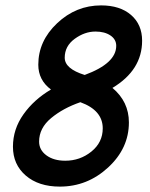

<svg xmlns="http://www.w3.org/2000/svg" viewBox="-20 -686 558 712"><path d="M202 6Q123 6 75.5 -35Q28 -76 28 -142Q28 -207 67 -262Q106 -317 169 -354Q122 -389 122 -446Q122 -534 192 -600Q262 -666 355 -666Q425 -666 466 -630.5Q507 -595 507 -535Q507 -426 397 -360Q458 -309 458 -232Q458 -136 381 -65Q304 6 202 6ZM294 -408Q411 -451 411 -516Q411 -540 389.5 -554.5Q368 -569 334 -569Q294 -569 257 -542Q220 -515 220 -472Q220 -431 294 -408ZM222 -90Q277 -90 319 -124Q361 -158 361 -210Q361 -277 278 -307Q214 -285 169.5 -248Q125 -211 125 -161Q125 -130 152 -110Q179 -90 222 -90Z"/></svg>

Font: Comic Neue
Style: Bold Italic
Weight: 700
Italic angle: -12°
Designer: Craig Rozynski
Foundry: Craig Rozynski
Version: Version 2.003